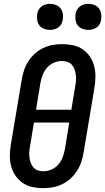

<svg xmlns="http://www.w3.org/2000/svg" viewBox="-20 -973 549 1001"><path d="M205 8Q176 8 148 2Q120 -4 98 -19.5Q76 -35 60.5 -57.5Q45 -80 38 -107Q31 -134 31.5 -163Q32 -192 37 -222L93 -556Q97 -581 105 -605.5Q113 -630 127 -652Q141 -674 161 -692.5Q181 -711 205 -722.5Q229 -734 254 -738.5Q279 -743 304 -743Q333 -743 361 -737Q389 -731 411.5 -715.5Q434 -700 449 -677.5Q464 -655 471 -628Q478 -601 477.5 -572Q477 -543 472 -513L416 -179Q412 -154 404 -129.5Q396 -105 382 -83Q368 -61 348 -42.5Q328 -24 304 -12.5Q280 -1 255 3.5Q230 8 205 8ZM168 -401H352L373 -528Q376 -543 376.5 -557.5Q377 -572 375 -586Q373 -600 368 -613Q363 -626 354 -636Q345 -646 331 -650.5Q317 -655 303 -655Q282 -655 261 -646Q240 -637 225.5 -620.5Q211 -604 203 -583.5Q195 -563 191 -542ZM206 -80Q227 -80 248 -89Q269 -98 283.5 -114.5Q298 -131 306 -151.5Q314 -172 318 -193L341 -334H157L136 -207Q133 -192 132.5 -177.5Q132 -163 134 -149Q136 -135 141 -122Q146 -109 155 -99Q164 -89 178 -84.5Q192 -80 206 -80ZM440 -817Q424 -817 409 -823Q394 -829 385 -841Q376 -853 374 -869Q372 -885 374 -901Q376 -913 382 -923Q388 -933 397.5 -940Q407 -947 418.5 -950Q430 -953 441 -953Q457 -953 472 -947Q487 -941 496 -929Q505 -917 507.5 -901Q510 -885 507 -869Q505 -857 499.5 -847Q494 -837 484 -830Q474 -823 462.5 -820Q451 -817 440 -817ZM240 -817Q224 -817 209 -823Q194 -829 185 -841Q176 -853 174 -869Q172 -885 174 -901Q176 -913 182 -923Q188 -933 197.5 -940Q207 -947 218.5 -950Q230 -953 241 -953Q257 -953 272 -947Q287 -941 296 -929Q305 -917 307.5 -901Q310 -885 307 -869Q305 -857 299.5 -847Q294 -837 284 -830Q274 -823 262.5 -820Q251 -817 240 -817Z"/></svg>

Font: Iosevka Curly Slab Semibold
Style: Italic
Weight: 600
Italic angle: -9°
Monospace: yes
Designer: Belleve Invis
Foundry: Belleve Invis
Version: Version 22.1.2; ttfautohint (v1.8.4)